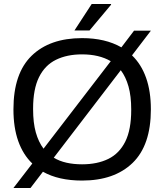

<svg xmlns="http://www.w3.org/2000/svg" viewBox="-20 -888 818 957"><path d="M47 49 141 -73Q95 -117 71 -184.5Q47 -252 47 -343Q47 -522 137.5 -610Q228 -698 389 -698Q447 -698 496 -686.5Q545 -675 585 -652L648 -735H732L638 -612Q684 -568 708 -500.5Q732 -433 732 -343Q732 -164 641 -76Q550 12 389 12Q272 12 194 -32L132 49ZM197 -147 532 -583Q474 -617 389 -617Q314 -617 259 -590Q204 -563 174.5 -503.5Q145 -444 145 -347V-343Q145 -276 158.5 -228Q172 -180 197 -147ZM389 -69Q465 -69 520 -96Q575 -123 604.5 -182.5Q634 -242 634 -339V-343Q634 -409 620.5 -457Q607 -505 582 -538L248 -102Q276 -85 311.5 -77Q347 -69 389 -69ZM351 -736 437 -868H533L534 -865L426 -736Z"/></svg>

Font: Archivo VF Beta
Style: Regular
Weight: 400
Designer: Hector Gatti
Foundry: Omnibus-Type
Version: Version 1.002